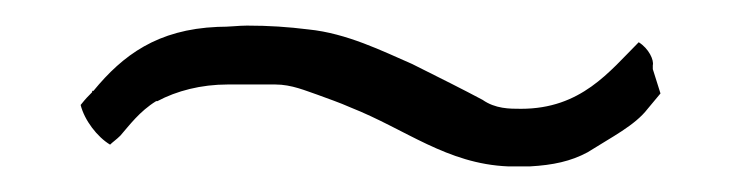

<svg xmlns="http://www.w3.org/2000/svg" viewBox="-20 -354 584 150"><path d="M43 -272C46 -260 56 -247 66 -241C68 -243 71 -245 74 -248C81 -256 89 -267 102 -275H103C118 -283 137 -288 158 -288H195C208 -288 219 -283 228 -280C236 -277 245 -274 254 -270C297 -253 329 -226 377 -224H394C412 -225 426 -228 439 -235C458 -247 476 -256 486 -269L496 -281L490 -300V-303C491 -307 487 -316 479 -321C456 -298 434 -269 387 -269C378 -269 367 -269 357 -276C342 -284 324 -293 302 -304C279 -314 251 -328 221 -331C205 -333 190 -334 173 -334C166 -334 160 -333 150 -333C103 -331 76 -311 53 -283H52V-282C49 -279 47 -277 43 -272Z"/></svg>

Font: SolarCharger
Style: 150
Weight: 100
Designer: Mew Too
Foundry: Cannot Into Space Fonts/KineticPlasma Fonts
Version: Version 1.100